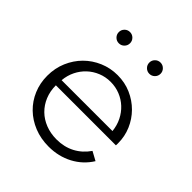

<svg xmlns="http://www.w3.org/2000/svg" viewBox="-187 -808 955 955"><g transform="rotate(45 290.5 -330.0)"><path d="M301.4 14.5Q245.9 14.5 199.3 -4.3Q152.7 -23.2 118.9 -56.1Q85 -89.1 66.1 -133.9Q47.3 -178.6 47.3 -230.5Q47.3 -283.6 66.8 -329.3Q86.4 -375 119.8 -408.4Q153.2 -441.8 198 -460.9Q242.7 -480 293.2 -480Q344.5 -480 388.4 -460.7Q432.3 -441.4 464.8 -408.6Q497.3 -375.9 515.7 -333Q534.1 -290 534.1 -242.3Q534.1 -237.7 534.1 -234.1Q534.1 -230.5 533.6 -226.8H111.4Q111.4 -185.5 125.7 -150.9Q140 -116.4 165.5 -91.4Q190.9 -66.4 226.4 -52.5Q261.8 -38.6 304.1 -38.6Q357.3 -38.6 399.8 -60.9Q442.3 -83.2 470.9 -125L517.7 -99.5Q484.1 -45.5 427.5 -15.5Q370.9 14.5 301.4 14.5ZM471.4 -265Q467.7 -301.4 452.5 -331.8Q437.3 -362.3 413.4 -384.5Q389.5 -406.8 358.4 -419.3Q327.3 -431.8 292.3 -431.8Q256.8 -431.8 225.7 -419.1Q194.5 -406.4 170.7 -384.1Q146.8 -361.8 131.8 -331.4Q116.8 -300.9 113.6 -265ZM399.5 -595.9Q383.2 -595.9 371.6 -607.5Q360 -619.1 360 -635.5Q360 -651.8 371.6 -663.4Q383.2 -675 399.5 -675Q415.9 -675 427.5 -663.4Q439.1 -651.8 439.1 -635.5Q439.1 -619.1 427.5 -607.5Q415.9 -595.9 399.5 -595.9ZM185 -595.9Q168.6 -595.9 157 -607.5Q145.5 -619.1 145.5 -635.5Q145.5 -651.8 157 -663.4Q168.6 -675 185 -675Q201.4 -675 213 -663.4Q224.5 -651.8 224.5 -635.5Q224.5 -619.1 213 -607.5Q201.4 -595.9 185 -595.9Z"/></g></svg>

Font: Spartan
Style: Regular
Weight: 400
Designer: Matt Bailey, Mirko Velimirovic
Foundry: Matt Bailey
Version: Version 1.005